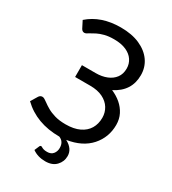

<svg xmlns="http://www.w3.org/2000/svg" viewBox="-213 -835 1001 1119"><g transform="rotate(30 288.0 -276.0)"><path d="M272.5 173Q221.5 173 185.5 147L199.5 114.5Q202 108 209 108Q212.5 108 216.5 111Q221 114 229.8 117Q238.5 120 254.5 120Q280.5 120 294 103.5Q307.5 87 307.5 63.5Q307.5 21 272 7Q117.5 7 21 -86.5L49 -132.5Q57.5 -145 71.5 -145Q78.5 -145 86.8 -140Q95 -135 106 -127Q120.5 -116 142 -103.5Q163.5 -91 194.2 -82Q225 -73 267.5 -73Q322.5 -73 359.8 -90.8Q397 -108.5 415.8 -140Q434.5 -171.5 434.5 -213Q434.5 -248 416.8 -277Q399 -306 364.5 -323Q330 -340 280 -340H178V-419.5H271.5Q312 -419.5 344.2 -432.5Q376.5 -445.5 395.2 -470.5Q414 -495.5 414 -532.5Q414 -564 397.2 -589.2Q380.5 -614.5 347.5 -629.2Q314.5 -644 265.5 -644Q229 -644 202.2 -637Q175.5 -630 156.8 -620.5Q138 -611 125 -603Q115.5 -597 108.5 -593.2Q101.5 -589.5 95.5 -589.5Q81.5 -589.5 73.5 -604L50 -650Q133 -723.5 265.5 -723.5Q340 -723.5 393.5 -699.8Q447 -676 476 -634.8Q505 -593.5 505 -540.5Q505 -432.5 403 -381.5Q438.5 -366.5 466 -343Q493.5 -319.5 509.5 -288Q525.5 -256.5 525.5 -217.5Q525.5 -134 471.5 -73Q417 -12 316.5 3.5Q371 32.5 371 81.5Q371 119 345.2 146Q319.5 173 272.5 173Z"/></g></svg>

Font: Verano Sans
Style: Regular
Weight: 400
Designer: Lukasz Dziedzic with Adam Twardoch and Botio Nikoltchev
Foundry: tyPoland Lukasz Dziedzic
Version: Version 3.001;December 28, 2019;FontCreator 12.0.0.2547 64-b